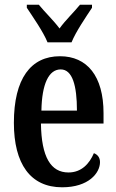

<svg xmlns="http://www.w3.org/2000/svg" viewBox="-20 -786 495 816"><path d="M182 -606H284C302 -651 346 -715 371 -753V-766H320C296 -736 257 -699 233 -665C208 -699 169 -736 145 -766H94V-753C119 -715 164 -651 182 -606ZM244 10C357 10 405 -51 405 -97C405 -118 393 -130 379 -135C360 -90 326 -53 271 -53C196 -53 156 -118 154 -261H420V-305C420 -463 350 -547 235 -547C111 -547 39 -452 39 -264C39 -90 109 10 244 10ZM307 -316H156C158 -429 187 -491 238 -491C288 -491 307 -422 307 -316Z"/></svg>

Font: Noto Serif Lao ExtraCondensed SemiBold
Style: Regular
Weight: 600
Width: 2
Designer: Monotype Design Team
Foundry: Monotype Imaging Inc.
Version: Version 2.003